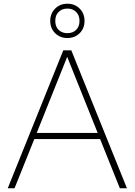

<svg xmlns="http://www.w3.org/2000/svg" viewBox="-20 -1010 722 1030"><path d="M21.5 0 319.5 -740H362.5L661 0H623L517 -264H164L58 0ZM177 -297H504L340.5 -705ZM341.5 -806Q302 -806 275.8 -832Q249.5 -858 249.5 -898Q249.5 -937.5 275.8 -963.8Q302 -990 341.5 -990Q381.5 -990 407.5 -963.8Q433.5 -937.5 433.5 -898Q433.5 -858 407.5 -832Q381.5 -806 341.5 -806ZM341.5 -832Q370 -832 388.2 -849.5Q406.5 -867 406.5 -898Q406.5 -928.5 388.2 -946.2Q370 -964 341.5 -964Q313 -964 294.8 -946.2Q276.5 -928.5 276.5 -898Q276.5 -867 294.8 -849.5Q313 -832 341.5 -832Z"/></svg>

Font: Encode Sans SemiExpanded SemiExpanded Thin
Style: Regular
Weight: 100
Width: 6
Designer: Multiple Designers
Foundry: Impallari Type
Version: Version 3.000; ttfautohint (v1.8.3) -l 8 -r 50 -G 200 -x 14 